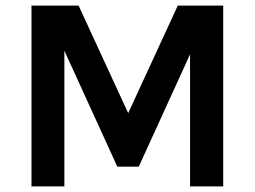

<svg xmlns="http://www.w3.org/2000/svg" viewBox="-20 -669 914 689"><path d="M93 -649H262L440 -263L618 -649H781V0H662V-474L478 -71H401L211 -487V0H93Z"/></svg>

Font: Karla
Style: Bold
Weight: 700
Designer: Jonathan Pinhorn
Version: Version 2.004; ttfautohint (v1.8.4.7-5d5b);gftools[0.9.33]